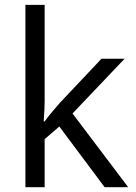

<svg xmlns="http://www.w3.org/2000/svg" viewBox="-20 -780 565 800"><path d="M166 -273.9Q187 -303.7 230 -352.1L402.8 -535.2H499L282.2 -307.1L514.2 0H416L227.1 -252.9L166 -200.2V0H85.9V-759.8H166V-356.9Q166 -330.1 162.1 -273.9Z"/></svg>

Font: f0_4961  
Style: Regular
Weight: 400
Foundry: Ascender Corporation
Version: Version 1.10